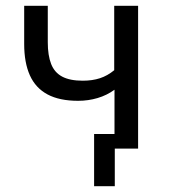

<svg xmlns="http://www.w3.org/2000/svg" viewBox="-20 -510 581 659"><path d="M374 129H303V-50H434V0H374ZM373 0V-202Q347 -183 315 -173.5Q283 -164 248 -164Q184 -164 143 -186Q102 -208 82.5 -251.5Q63 -295 63 -359V-490H144V-365Q144 -320 155.5 -290.5Q167 -261 193.5 -247Q220 -233 264 -233Q297 -233 323 -241.5Q349 -250 372 -269V-490H454V0Z"/></svg>

Font: Nunito Sans 10pt SemiCondensed
Style: Regular
Weight: 400
Width: 4
Designer: Vernon Adams
Foundry: Vernon Adams
Version: Version 3.101;gftools[0.9.27]